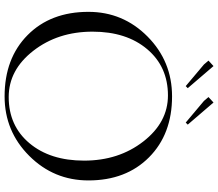

<svg xmlns="http://www.w3.org/2000/svg" viewBox="-76 -852 936 823"><g transform="rotate(90 391.5 -440.0)"><path d="M262.7 -887.7 357.4 -777.3 348.6 -768.6 255.9 -846.7 239.3 -866.2ZM418.9 -887.7 513.7 -777.3 504.9 -768.6 412.1 -846.7 395.5 -866.2ZM392.6 7.8Q229.5 7.8 129.9 -90.8Q30.3 -189.5 30.3 -351.6Q30.3 -500 136.2 -605Q242.2 -710 392.6 -710Q554.7 -710 653.8 -611.3Q752.9 -512.7 752.9 -351.6Q752.9 -203.1 647.5 -97.7Q542 7.8 392.6 7.8ZM395.5 -9.8Q518.6 -9.8 593.3 -98.6Q668 -187.5 668 -333Q668 -481.4 585.9 -586.9Q503.9 -692.4 388.7 -692.4Q265.6 -692.4 190.4 -603.5Q115.2 -514.6 115.2 -369.1Q115.2 -220.7 197.3 -115.2Q279.3 -9.8 395.5 -9.8Z"/></g></svg>

Font: FoglihtenNo07
Style: Regular
Weight: 500
Designer: gluk (gluksza@wp.pl)
Foundry: gluk (gluksza@wp.pl)
Version: Version 0.871